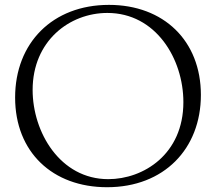

<svg xmlns="http://www.w3.org/2000/svg" viewBox="-20 -761 894 795"><path d="M423.3 14.2C659.1 14.2 811.8 -144.9 811.8 -367.9C811.8 -592.3 657.7 -740.8 431.1 -740.8C197.4 -740.8 42.6 -583.1 42.6 -357.2C42.6 -131.4 197.4 14.2 423.3 14.2ZM115.1 -388.5C115.1 -591.6 267.8 -707.4 424.7 -707.4C625 -707.4 739.3 -517.8 739.3 -338.1C739.3 -122.2 573.9 -19.2 428.3 -19.2C228.7 -19.2 115.1 -213.8 115.1 -388.5Z"/></svg>

Font: Margiela Serif Light
Style: Regular
Weight: 300
Designer: Andreas Faust, Stefan Endress
Version: Version 1.002;FEAKit 1.0